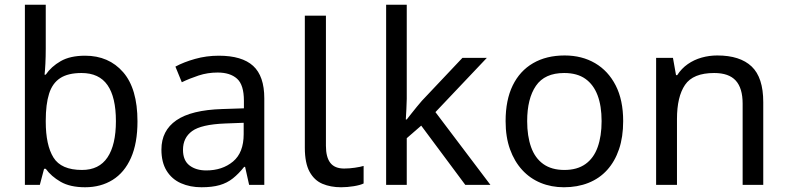

<svg xmlns="http://www.w3.org/2000/svg" viewBox="-20 -780 3321 810"><path d="M173 -575Q173 -541 171.5 -511.5Q170 -482 168 -465H173Q196 -499 236 -522Q276 -545 339 -545Q439 -545 499.5 -475.5Q560 -406 560 -268Q560 -176 532.5 -114Q505 -52 455 -21Q405 10 339 10Q276 10 236 -13Q196 -36 173 -68H166L148 0H85V-760H173ZM324 -472Q267 -472 234 -450.5Q201 -429 187 -384.5Q173 -340 173 -271V-267Q173 -168 205.5 -115.5Q238 -63 326 -63Q398 -63 433.5 -116Q469 -169 469 -269Q469 -370 433.5 -421Q398 -472 324 -472Z M903 -545Q1001 -545 1048 -502Q1095 -459 1095 -365V0H1031L1014 -76H1010Q987 -47 962.5 -27.5Q938 -8 906.5 1Q875 10 830 10Q782 10 743.5 -7Q705 -24 683 -59.5Q661 -95 661 -149Q661 -229 724 -272.5Q787 -316 918 -320L1009 -323V-355Q1009 -422 980 -448Q951 -474 898 -474Q856 -474 818 -461.5Q780 -449 747 -433L720 -499Q755 -518 803 -531.5Q851 -545 903 -545ZM929 -259Q829 -255 790.5 -227Q752 -199 752 -148Q752 -103 779.5 -82Q807 -61 850 -61Q918 -61 963 -98.5Q1008 -136 1008 -214V-262Z M1419 10Q1375 10 1340.5 -4.5Q1306 -19 1286 -55.5Q1266 -92 1266 -157V-714H1355V-165Q1355 -117 1373.5 -93Q1392 -69 1432 -69Q1454 -69 1477.5 -72.5Q1501 -76 1514 -80V-6Q1500 1 1472.5 5.5Q1445 10 1419 10Z M1696 -363Q1696 -347 1694.5 -321Q1693 -295 1692 -276H1696Q1702 -284 1714 -299Q1726 -314 1738.5 -329.5Q1751 -345 1760 -355L1931 -536H2034L1817 -307L2049 0H1943L1757 -250L1696 -197V0H1609V-760H1696Z M2609 -269Q2609 -202 2591.5 -150.5Q2574 -99 2541.5 -63Q2509 -27 2462.5 -8.5Q2416 10 2359 10Q2306 10 2261 -8.5Q2216 -27 2183 -63Q2150 -99 2131.5 -150.5Q2113 -202 2113 -269Q2113 -358 2143 -419.5Q2173 -481 2229 -513.5Q2285 -546 2362 -546Q2435 -546 2490.5 -513.5Q2546 -481 2577.5 -419.5Q2609 -358 2609 -269ZM2204 -269Q2204 -206 2220.5 -159.5Q2237 -113 2272 -88Q2307 -63 2361 -63Q2415 -63 2450 -88Q2485 -113 2501.5 -159.5Q2518 -206 2518 -269Q2518 -333 2501 -378Q2484 -423 2449.5 -447.5Q2415 -472 2360 -472Q2278 -472 2241 -418Q2204 -364 2204 -269Z M3006 -546Q3102 -546 3151 -499.5Q3200 -453 3200 -349V0H3113V-343Q3113 -408 3084 -440Q3055 -472 2993 -472Q2904 -472 2870 -422Q2836 -372 2836 -278V0H2748V-536H2819L2832 -463H2837Q2855 -491 2881.5 -509.5Q2908 -528 2940 -537Q2972 -546 3006 -546Z"/></svg>

Font: ugurmukhi05
Style: Book
Weight: 400
Designer: Jelle Bosma - Monotype Design Team
Foundry: Monotype Imaging Inc.
Version: Version 2.003